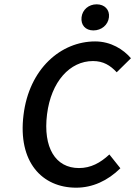

<svg xmlns="http://www.w3.org/2000/svg" viewBox="-20 -858 627 890"><path d="M333 12C409 12 479 -20 538 -78L487 -142C445 -103 401 -79 346 -79C237 -79 179 -174 198 -328C217 -480 304 -575 411 -575C459 -575 491 -555 521 -523L587 -588C552 -629 494 -666 421 -666C263 -666 115 -540 89 -325C62 -107 175 12 333 12ZM485 -778C489 -813 465 -838 428 -838C391 -838 362 -813 358 -778C354 -742 376 -717 413 -717C450 -717 481 -742 485 -778Z"/></svg>

Font: Falling Sky
Style: LightObl
Weight: 400
Designer: Paul D. Hunt
Foundry: Adobe Systems Incorporated
Version: Version 1.02